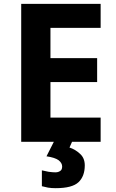

<svg xmlns="http://www.w3.org/2000/svg" viewBox="-20 -734 600 994"><path d="M501 0H89.8V-713.9H501V-589.8H241.2V-433.1H482.9V-309.1H241.2V-125H501ZM418.9 122.1Q418.9 178.2 386.7 209Q354 240.2 268.1 240.2Q246.1 240.2 228.5 237.3Q210 233.4 196.8 230V147.9Q210 151.4 231.4 155.3Q252 158.2 266.6 158.2Q281.2 158.2 291 151.4Q301.8 145.5 301.8 127.9Q301.8 110.4 283.7 95.7Q264.2 81.5 220.7 75.2L258.8 0H353L339.8 29.8Q370.1 39.6 394.5 62.5Q418.9 84.5 418.9 122.1Z"/></svg>

Font: Droid Sans Thai
Style: Bold
Weight: 700
Designer: Steve Matteson
Foundry: Ascender Corporation
Version: Version 1.00